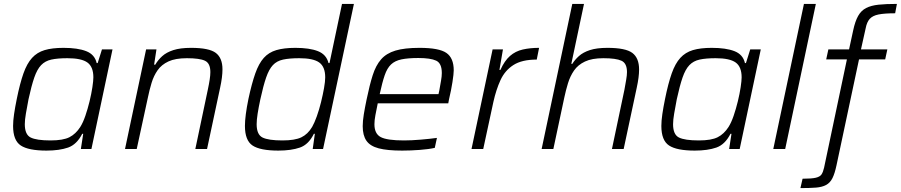

<svg xmlns="http://www.w3.org/2000/svg" viewBox="-20 -763 4612 983"><path d="M218 8Q126 8 86.5 -18Q47 -44 47 -118Q47 -144 52 -178.5Q57 -213 66 -257Q82 -336 100 -387Q118 -438 144 -466.5Q170 -495 208.5 -506.5Q247 -518 305 -518Q378 -518 421.5 -501Q465 -484 475 -440H480L502 -510H556L448 0H394L406 -78H401Q373 -23 328.5 -7.5Q284 8 218 8ZM239 -44Q303 -44 335.5 -60.5Q368 -77 391 -113Q405 -135 417 -170Q429 -205 438.5 -244Q448 -283 453 -316.5Q458 -350 458 -367Q458 -421 427.5 -443Q397 -465 325 -465Q275 -465 243 -458Q211 -451 190.5 -429.5Q170 -408 155.5 -366Q141 -324 126 -255Q118 -213 112.5 -181Q107 -149 107 -127Q107 -74 137 -59Q167 -44 239 -44Z M620 0 728 -510H781L769 -432H775Q789 -456 810.5 -475.5Q832 -495 867.5 -506.5Q903 -518 958 -518Q1051 -518 1085 -492Q1119 -466 1119 -408Q1119 -369 1107 -314L1040 0H980L1044 -304Q1050 -332 1053.5 -355Q1057 -378 1057 -394Q1057 -439 1029.5 -452Q1002 -465 937 -465Q878 -465 842.5 -448.5Q807 -432 787 -403.5Q767 -375 756 -338.5Q745 -302 737 -263L680 0Z M1405 8Q1312 8 1273 -18Q1234 -44 1234 -118Q1234 -169 1252 -257Q1269 -336 1287 -387Q1305 -438 1330.5 -466.5Q1356 -495 1395 -506.5Q1434 -518 1492 -518Q1565 -518 1608 -501Q1651 -484 1662 -440H1667L1731 -743H1792L1634 0H1581L1592 -78H1587Q1560 -23 1515.5 -7.5Q1471 8 1405 8ZM1426 -44Q1490 -44 1523 -60Q1556 -76 1578 -113Q1590 -134 1602 -167.5Q1614 -201 1623.5 -239.5Q1633 -278 1639 -312Q1645 -346 1645 -367Q1645 -421 1614.5 -443Q1584 -465 1512 -465Q1462 -465 1429.5 -458Q1397 -451 1377 -429.5Q1357 -408 1342.5 -366Q1328 -324 1313 -255Q1304 -213 1299 -181Q1294 -149 1294 -127Q1294 -74 1324 -59Q1354 -44 1426 -44Z M2039 8Q1963 8 1919 -3.5Q1875 -15 1856 -42.5Q1837 -70 1837 -117Q1837 -143 1842.5 -177Q1848 -211 1857 -254Q1872 -327 1888 -377.5Q1904 -428 1931 -459Q1958 -490 2004.5 -504Q2051 -518 2128 -518Q2228 -518 2265.5 -492Q2303 -466 2303 -403Q2303 -385 2296.5 -343Q2290 -301 2279 -255L2275 -234H1914Q1907 -200 1902 -173.5Q1897 -147 1897 -127Q1897 -78 1929.5 -61Q1962 -44 2048 -44Q2086 -44 2133.5 -48Q2181 -52 2217 -57L2206 -6Q2176 1 2129 4.5Q2082 8 2039 8ZM1924 -281H2225L2229 -299Q2234 -328 2238 -350Q2242 -372 2242 -389Q2242 -439 2213 -452.5Q2184 -466 2122 -466Q2069 -466 2035.5 -459Q2002 -452 1982 -433Q1962 -414 1949.5 -377.5Q1937 -341 1924 -281Z M2394 0 2502 -510H2555L2537 -405H2542Q2563 -452 2591 -476.5Q2619 -501 2656.5 -509.5Q2694 -518 2740 -518L2728 -458Q2652 -458 2608.5 -430Q2565 -402 2542.5 -353Q2520 -304 2506 -241L2454 0Z M2753 0 2910 -743H2970L2905 -436H2910Q2923 -457 2944 -476Q2965 -495 3000 -506.5Q3035 -518 3090 -518Q3183 -518 3217.5 -492Q3252 -466 3252 -407Q3252 -369 3240 -314L3173 0H3113L3177 -304Q3182 -332 3186 -355Q3190 -378 3190 -394Q3190 -439 3162 -452Q3134 -465 3069 -465Q3011 -465 2975 -448Q2939 -431 2919 -402Q2899 -373 2888 -337Q2877 -301 2869 -263L2813 0Z M3537 8Q3445 8 3405.5 -18Q3366 -44 3366 -118Q3366 -144 3371 -178.5Q3376 -213 3385 -257Q3401 -336 3419 -387Q3437 -438 3463 -466.5Q3489 -495 3527.5 -506.5Q3566 -518 3624 -518Q3697 -518 3740.5 -501Q3784 -484 3794 -440H3799L3821 -510H3875L3767 0H3713L3725 -78H3720Q3692 -23 3647.5 -7.5Q3603 8 3537 8ZM3558 -44Q3622 -44 3654.5 -60.5Q3687 -77 3710 -113Q3724 -135 3736 -170Q3748 -205 3757.5 -244Q3767 -283 3772 -316.5Q3777 -350 3777 -367Q3777 -421 3746.5 -443Q3716 -465 3644 -465Q3594 -465 3562 -458Q3530 -451 3509.5 -429.5Q3489 -408 3474.5 -366Q3460 -324 3445 -255Q3437 -213 3431.5 -181Q3426 -149 3426 -127Q3426 -74 3456 -59Q3486 -44 3558 -44Z M3939 0 4096 -743H4157L4000 0Z M4078 200 4089 152Q4135 152 4156.5 147Q4178 142 4186 130Q4194 118 4199 96L4316 -459H4210L4221 -510H4327L4348 -607Q4358 -654 4373.5 -681.5Q4389 -709 4414.5 -722Q4440 -735 4478 -739Q4516 -743 4572 -743L4563 -695Q4509 -695 4478.5 -689Q4448 -683 4433 -666.5Q4418 -650 4412 -618L4388 -510H4523L4512 -459H4378L4263 82Q4254 125 4242 149Q4230 173 4209.5 184Q4189 195 4157.5 197.5Q4126 200 4078 200Z"/></svg>

Font: Saira Light
Style: Italic
Weight: 300
Italic angle: -12°
Designer: Hector Gatti with collaboration of the Omnibus-Type team
Foundry: Omnibus-Type
Version: Version 1.100; ttfautohint (v1.8.3)